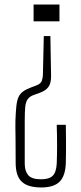

<svg xmlns="http://www.w3.org/2000/svg" viewBox="-20 -620 358 846"><path d="M162 206Q103 206 76 180.8Q49 155.5 49 97Q49 29 48.5 -6.2Q48 -41.5 47.8 -58.8Q47.5 -76 48 -90Q49.5 -127.5 52 -151.8Q54.5 -176 61.2 -191.5Q68 -207 81.8 -217Q95.5 -227 120 -236L139 -243Q160 -251 164.2 -264Q168.5 -277 169 -289L173 -461H202L205 -288Q205.5 -267 200.8 -252.2Q196 -237.5 185 -227.8Q174 -218 155 -211L130 -202Q111 -195.5 102.2 -183.2Q93.5 -171 91.2 -148.8Q89 -126.5 89 -89V101Q89 134 104.5 152Q120 170 161 170Q196.5 170 212.2 154.5Q228 139 230 100Q231.5 64 231.5 20.2Q231.5 -23.5 230 -70H270Q270.5 -33.5 270.8 -5.2Q271 23 270.8 47.5Q270.5 72 270 97Q268.5 154.5 243 180.2Q217.5 206 162 206ZM128 -526V-600H242V-526Z"/></svg>

Font: Big Shoulders Text Thin Thin
Style: Regular
Weight: 250
Version: Version 2.002